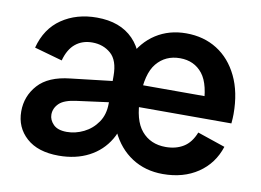

<svg xmlns="http://www.w3.org/2000/svg" viewBox="-64 -636 1009 743"><g transform="rotate(10 440.0 -265.0)"><path d="M616 11Q547 11 494.5 -23Q442 -57 412.5 -119.5Q383 -182 383 -265Q383 -351 412.5 -413Q442 -475 493.5 -508Q545 -541 612 -541Q681 -541 733.5 -508Q786 -475 816 -413Q846 -351 846 -265Q846 -256 845.5 -248Q845 -240 844 -228H441V-314H759L726 -265Q726 -360 693.5 -401Q661 -442 605 -442Q548 -442 513.5 -400.5Q479 -359 479 -265Q479 -177 514 -135.5Q549 -94 609 -94Q649 -94 678.5 -112Q708 -130 724 -171L833 -134Q811 -66 754 -27.5Q697 11 616 11ZM207 11Q125 11 80 -29.5Q35 -70 35 -133Q35 -193 75 -237.5Q115 -282 200 -291L390 -313V-230L240 -210Q191 -204 171.5 -185Q152 -166 152 -141Q152 -120 169 -102.5Q186 -85 222 -85Q256 -85 288.5 -101Q321 -117 342 -147.5Q363 -178 363 -221L434 -207Q434 -140 405 -91Q376 -42 325 -15.5Q274 11 207 11ZM363 -172V-330Q363 -391 333 -417Q303 -443 260 -443Q221 -443 194 -421Q167 -399 155 -354L45 -385Q65 -462 123 -501.5Q181 -541 261 -541Q353 -541 404.5 -488Q456 -435 456 -342V-188Z"/></g></svg>

Font: Radio Canada Big Medium
Style: Regular
Weight: 500
Designer: Étienne Aubert Bonn
Foundry: Coppers and Brasses
Version: Version 1.001